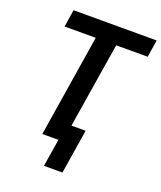

<svg xmlns="http://www.w3.org/2000/svg" viewBox="-157 -804 895 1066"><g transform="rotate(20 291.0 -271.0)"><path d="M232 163 258 0H163L259 -603H75L91 -705H582L566 -603H380L299 -99H383L341 163Z"/></g></svg>

Font: Nunito Sans 10pt Condensed
Style: Bold Italic
Weight: 700
Width: 3
Italic angle: -9°
Designer: Vernon Adams
Foundry: Vernon Adams
Version: Version 3.101;gftools[0.9.27]